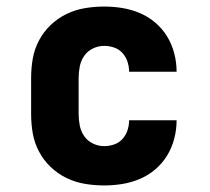

<svg xmlns="http://www.w3.org/2000/svg" viewBox="-20 -558 640 586"><path d="M298 8Q268 8 238.5 3Q209 -2 182.5 -15Q156 -28 134.5 -48.5Q113 -69 99 -95.5Q85 -122 80 -151Q75 -180 75 -210V-320Q75 -350 80 -379Q85 -408 99 -434.5Q113 -461 134.5 -481.5Q156 -502 182.5 -515Q209 -528 238.5 -533Q268 -538 298 -538Q326 -538 353.5 -533.5Q381 -529 407 -518Q433 -507 454.5 -488.5Q476 -470 490.5 -446Q505 -422 512 -394.5Q519 -367 519 -339Q519 -339 519 -339Q519 -339 519 -339H374Q374 -339 374 -339Q374 -339 374 -339Q374 -339 374 -339Q374 -339 374 -339Q374 -355 369 -370Q364 -385 353.5 -396.5Q343 -408 328 -413Q313 -418 298 -418Q280 -418 263.5 -410Q247 -402 237 -387.5Q227 -373 223.5 -355.5Q220 -338 220 -320V-210Q220 -192 223.5 -174.5Q227 -157 237 -142.5Q247 -128 263.5 -120Q280 -112 298 -112Q313 -112 328 -117Q343 -122 353.5 -133.5Q364 -145 369 -160Q374 -175 374 -191Q374 -191 374 -191Q374 -191 374 -191Q374 -191 374 -191Q374 -191 374 -191H519Q519 -191 519 -191Q519 -191 519 -191Q519 -163 512 -135.5Q505 -108 490.5 -84Q476 -60 454.5 -41.5Q433 -23 407 -12Q381 -1 353.5 3.5Q326 8 298 8Z"/></svg>

Font: Iosevka Slab Heavy Extended
Style: Regular
Weight: 900
Width: 7
Monospace: yes
Designer: Belleve Invis
Foundry: Belleve Invis
Version: Version 11.1.0; ttfautohint (v1.8.3)